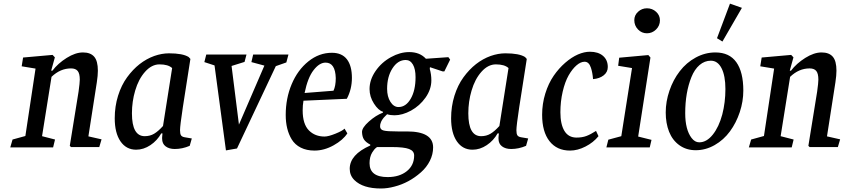

<svg xmlns="http://www.w3.org/2000/svg" viewBox="-20 -820 4696 1068"><path d="M471.7 -61.5 544.9 -44.9 532.2 -2H375L368.2 -8.8L417 -310.5Q423.8 -359.9 423.8 -377Q423.8 -411.1 412.1 -425.3Q400.4 -439.5 375 -439.5Q315.4 -439.5 266.6 -392.6L213.9 -62.5L286.1 -43.9L275.4 0H37.1L49.8 -43.9L121.1 -63.5L177.7 -438.5L100.6 -451.2L108.4 -500L272.5 -514.6L285.2 -501L264.6 -426.8H271.5Q302.2 -467.3 350.8 -497.8Q399.4 -528.3 441.4 -528.3Q483.4 -528.3 503.9 -504.6Q524.4 -481 524.4 -426.8Q524.4 -400.4 518.6 -362.3Z M1046.9 -49.8 1035.2 -8.8Q994.1 8.8 952.1 8.8Q920.9 8.8 901.4 -5.9Q881.8 -20.5 881.8 -48.8V-55.7L883.8 -78.1H877Q854.5 -38.1 816.7 -12.7Q778.8 12.7 737.3 12.7Q682.1 12.7 650.1 -33.9Q618.2 -80.6 618.2 -162.1Q618.2 -228 636.7 -287.4Q655.3 -346.7 687 -390.1Q750.5 -477.1 838.4 -508.8Q880.4 -523.4 919.9 -523.4Q996.6 -523.4 1029.3 -502.9L1039.1 -492.2L997.1 -223.6Q981.4 -120.1 981.4 -95.7Q981.4 -75.7 986.8 -67.4Q992.2 -59.1 1006.8 -56.6ZM937.5 -441.4Q915.5 -461.9 867.2 -461.9Q823.7 -461.9 787.1 -420.9Q750.5 -379.9 731.9 -315.9Q713.9 -255.4 713.9 -189.5Q713.9 -62.5 785.2 -62.5Q814.5 -62.5 837.4 -76.2Q860.4 -89.8 886.7 -119.1Z M1236.8 16.6 1173.3 -456.1 1116.7 -474.6 1127.4 -516.6H1351.1L1340.3 -475.6L1268.1 -453.1L1309.1 -127L1450.7 -455.1L1378.4 -474.6L1388.2 -516.6H1584.5L1572.8 -472.7L1514.2 -452.1L1298.3 5.9Z M1835 -315.4Q1847.7 -341.8 1847.7 -385.7Q1845.2 -471.7 1791 -471.7Q1756.8 -471.7 1724.6 -430.2Q1691.9 -388.7 1674.3 -302.7ZM1909.2 -270.5 1668 -259.8Q1663.6 -234.4 1663.6 -206.1Q1663.6 -129.4 1698.7 -94.2Q1732.4 -60.5 1785.2 -60.5Q1806.6 -60.5 1845.9 -76.4Q1885.3 -92.3 1896.5 -104.5L1912.1 -78.1Q1888.2 -41 1835.7 -11.7Q1783.2 17.6 1729.5 17.6Q1685.5 17.6 1653.1 1.2Q1620.6 -15.1 1602.5 -44.9Q1569.3 -99.6 1569.3 -180.7Q1569.3 -272.9 1602.5 -351.8Q1635.7 -430.7 1695.3 -478.5Q1754.9 -526.4 1826.2 -526.4Q1881.8 -526.4 1909.7 -490.2Q1937.5 -454.1 1937.5 -386.7Q1937.5 -323.7 1909.2 -270.5Z M2133.3 -326.2Q2133.3 -282.7 2151.6 -253.7Q2169.9 -224.6 2196.8 -224.6Q2237.8 -224.6 2264.6 -270.8Q2291.5 -316.9 2291.5 -390.6Q2291.5 -435.5 2276.9 -460.9Q2262.2 -486.3 2236.8 -486.3Q2192.9 -486.3 2163.1 -439.9Q2133.3 -393.6 2133.3 -326.2ZM2243.7 -88.9Q2389.2 -88.9 2389.2 0Q2389.2 38.6 2371.1 74.7Q2353 110.8 2321.3 138.7Q2254.9 197.3 2174.8 217.8Q2135.3 228.5 2099.1 228.5Q1998.5 228.5 1951.2 181.6Q1925.3 155.8 1925.3 119.1Q1925.3 40 2039.6 -10.7V-15.6Q2014.6 -28.8 2004.6 -44.2Q1994.6 -59.6 1993.7 -85.9Q1993.7 -109.9 2032 -144Q2070.3 -178.2 2109.9 -193.4L2110.8 -198.2Q2084.5 -205.6 2060.1 -243.9Q2035.6 -282.2 2035.6 -324.7Q2035.6 -376.5 2069.1 -425Q2102.5 -473.6 2155.3 -502.4Q2205.6 -530.3 2256.3 -530.3Q2315.4 -530.3 2349.1 -493.2L2474.1 -502L2483.9 -488.3L2451.7 -422.9H2441.9L2371.6 -446.3L2370.6 -436.5Q2379.4 -406.2 2379.4 -373Q2379.4 -323.2 2347.2 -277.3Q2314.9 -231.4 2266.1 -204.6Q2218.3 -178.7 2174.3 -178.7Q2150.9 -178.7 2133.3 -184.6L2122.6 -173.8Q2112.8 -164.1 2110.8 -160.6Q2107.4 -155.8 2106 -153.8Q2102.5 -148.9 2101.1 -145.5Q2101.1 -145 2099.9 -141.8Q2098.6 -138.7 2097.7 -136.7Q2094.2 -127.9 2094.2 -117.2Q2094.2 -98.6 2114.7 -93.8Q2133.8 -88.9 2191.9 -88.9ZM2077.6 -2Q2076.2 -1 2073.2 1Q2061.5 9.8 2050.3 28.3Q2035.6 52.7 2035.6 87.9Q2035.6 165 2136.2 165Q2201.7 165 2242.7 132.3Q2283.7 99.6 2283.7 44.9Q2283.7 19.5 2255.4 8.8Q2227.5 -2 2159.7 -2Z M2918 -49.8 2906.2 -8.8Q2865.2 8.8 2823.2 8.8Q2792 8.8 2772.5 -5.9Q2752.9 -20.5 2752.9 -48.8V-55.7L2754.9 -78.1H2748Q2725.6 -38.1 2687.7 -12.7Q2649.9 12.7 2608.4 12.7Q2553.2 12.7 2521.2 -33.9Q2489.3 -80.6 2489.3 -162.1Q2489.3 -228 2507.8 -287.4Q2526.4 -346.7 2558.1 -390.1Q2621.6 -477.1 2709.5 -508.8Q2751.5 -523.4 2791 -523.4Q2867.7 -523.4 2900.4 -502.9L2910.2 -492.2L2868.2 -223.6Q2852.5 -120.1 2852.5 -95.7Q2852.5 -75.7 2857.9 -67.4Q2863.3 -59.1 2877.9 -56.6ZM2808.6 -441.4Q2786.6 -461.9 2738.3 -461.9Q2694.8 -461.9 2658.2 -420.9Q2621.6 -379.9 2603 -315.9Q2585 -255.4 2585 -189.5Q2585 -62.5 2656.2 -62.5Q2685.5 -62.5 2708.5 -76.2Q2731.4 -89.8 2757.8 -119.1Z M3187 -54.7Q3218.3 -54.7 3241.7 -63.5Q3265.1 -72.3 3295.4 -91.8L3309.1 -62.5Q3280.8 -27.3 3236.8 -4.9Q3192.9 17.6 3150.9 17.6Q3077.6 17.6 3036.6 -34.7Q2995.6 -86.9 2995.6 -181.6Q2995.6 -242.7 3013.2 -299.6Q3030.8 -356.4 3060.1 -398.9Q3088.4 -439.9 3123.8 -470.7Q3159.2 -501.5 3194.8 -517.1Q3230 -532.2 3261.2 -532.2Q3307.6 -532.2 3334.2 -509.3Q3360.8 -486.3 3360.8 -447.3Q3360.8 -418.9 3337.9 -400.9Q3314.9 -382.8 3278.8 -379.9Q3275.9 -416.5 3267.1 -442.9Q3256.3 -476.6 3231.9 -476.6Q3210 -476.6 3186.8 -456.5Q3163.6 -436.5 3143.1 -400.9Q3122.6 -364.7 3109.9 -310.1Q3097.2 -255.4 3097.2 -195.3Q3097.2 -128.9 3119.6 -91.8Q3142.1 -54.7 3187 -54.7Z M3650.9 -707Q3650.9 -677.2 3629.4 -656Q3607.9 -634.8 3578.6 -634.8Q3549.3 -634.8 3528.8 -656.2Q3508.3 -677.7 3508.3 -708Q3508.3 -735.4 3529.3 -754.6Q3550.3 -773.9 3578.6 -773.9Q3608.4 -773.9 3629.6 -754.4Q3650.9 -734.9 3650.9 -707ZM3436 -62.5 3495.6 -441.4 3418.5 -454.1 3424.3 -499 3586.4 -513.7 3598.1 -500 3529.8 -60.5 3604 -42 3594.2 0H3353L3363.8 -43Z M3997.6 -183.1Q4015.1 -250.5 4015.1 -324.7Q4015.1 -398.4 3993.7 -440.4Q3972.2 -482.4 3934.1 -482.4Q3899.4 -482.4 3871.3 -458.3Q3843.3 -434.1 3826.2 -391.6Q3791.5 -305.7 3791.5 -190.4Q3791.5 -99.1 3826.7 -52.7Q3845.2 -28.3 3869.6 -28.3Q3910.6 -28.3 3944.8 -71Q3979 -113.8 3997.6 -183.1ZM4040.5 -89.4Q4005.4 -41.5 3955.1 -12.9Q3904.8 15.6 3850.1 15.6Q3797.9 15.6 3759.3 -12Q3720.7 -39.6 3701.7 -87.4Q3683.1 -134.8 3683.1 -194.3Q3683.1 -255.4 3703.9 -315.9Q3724.6 -376.5 3761.2 -423.8Q3797.9 -471.7 3850.1 -500Q3902.3 -528.3 3959.5 -528.3Q4037.1 -528.3 4075.9 -473.9Q4114.7 -419.4 4114.7 -316.4Q4114.7 -255.9 4095 -196.3Q4075.2 -136.7 4040.5 -89.4ZM4106.9 -776.4 3998.5 -588.9 3968.3 -607.4 4040.5 -799.8Z M4580.1 -61.5 4653.3 -44.9 4640.6 -2H4483.4L4476.6 -8.8L4525.4 -310.5Q4532.2 -359.9 4532.2 -377Q4532.2 -411.1 4520.5 -425.3Q4508.8 -439.5 4483.4 -439.5Q4423.8 -439.5 4375 -392.6L4322.3 -62.5L4394.5 -43.9L4383.8 0H4145.5L4158.2 -43.9L4229.5 -63.5L4286.1 -438.5L4209 -451.2L4216.8 -500L4380.9 -514.6L4393.6 -501L4373 -426.8H4379.9Q4410.6 -467.3 4459.2 -497.8Q4507.8 -528.3 4549.8 -528.3Q4591.8 -528.3 4612.3 -504.6Q4632.8 -481 4632.8 -426.8Q4632.8 -400.4 4627 -362.3Z"/></svg>

Font: Neuton
Style: Italic
Weight: 400
Italic angle: -9°
Designer: Brian M Zick
Version: Version 1.32